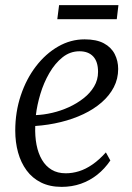

<svg xmlns="http://www.w3.org/2000/svg" viewBox="-20 -719 514 749"><path d="M410.5 -93Q388.5 -60.5 359.5 -37.5Q330.5 -14.5 295.5 -2.2Q260.5 10 220.5 10Q174.5 10 140.2 -7Q106 -24 83.8 -54.2Q61.5 -84.5 50.5 -124.2Q39.5 -164 39.5 -209.5Q39.5 -282 61 -346.5Q82.5 -411 120.2 -460.2Q158 -509.5 206.8 -537.5Q255.5 -565.5 310 -565.5Q356.5 -565.5 385.2 -550Q414 -534.5 427.5 -508Q441 -481.5 441 -450Q441 -411.5 424 -378.8Q407 -346 376.5 -319.5Q346 -293 305.5 -273.8Q265 -254.5 217 -242.8Q169 -231 117.5 -227.5Q116 -188 122.5 -154.2Q129 -120.5 143.8 -95.5Q158.5 -70.5 181.5 -56.8Q204.5 -43 236.5 -43Q262.5 -43 288.2 -51Q314 -59 340.2 -77Q366.5 -95 393 -124.5ZM290 -519Q253.5 -519 224 -495.5Q194.5 -472 172.5 -434Q150.5 -396 137.5 -352.5Q124.5 -309 120 -270Q150 -271 183.5 -278.8Q217 -286.5 248.8 -301Q280.5 -315.5 306.2 -335.8Q332 -356 347.2 -381.8Q362.5 -407.5 362.5 -438.5Q362.5 -478.5 343.5 -498.8Q324.5 -519 290 -519ZM210.5 -699H442L435.5 -644H203.5Z"/></svg>

Font: Merriweather 24pt SemiCondensed Light
Style: Italic
Weight: 300
Width: 4
Italic angle: -7.8°
Designer: Eben Sorkin
Foundry: Eben Sorkin
Version: Version 2.101